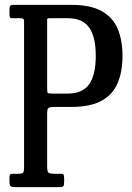

<svg xmlns="http://www.w3.org/2000/svg" viewBox="-20 -770 543 790"><path d="M63 -695H31.5Q22.5 -695 20.8 -698.8Q19 -702.5 19 -711.5V-732Q19 -743.5 22.8 -746.8Q26.5 -750 37.5 -750H274Q352 -750 398 -724.5Q444 -699 464 -652Q484 -605 484 -540Q484 -475 464 -428Q444 -381 398 -355.5Q352 -330 274 -330H206Q185.5 -330 179.8 -326.2Q174 -322.5 174 -302V-86.5Q174 -66 178.5 -60.5Q183 -55 203 -55H228Q239.5 -55 241.8 -50.8Q244 -46.5 244 -35V-24Q244 -9 241 -4.5Q238 0 223 0H46Q30.5 0 24.8 -3.2Q19 -6.5 19 -23V-41Q19 -50 22.2 -52.5Q25.5 -55 35 -55H56Q71.5 -55 75.2 -60Q79 -65 79 -79V-682Q79 -690.5 75.5 -692.8Q72 -695 63 -695ZM194 -385H259Q320 -385 347 -423.5Q374 -462 374 -540Q374 -618 347 -656.5Q320 -695 259 -695H183.5Q174 -695 174 -690.2Q174 -685.5 174 -675.5V-407Q174 -391.5 176.2 -388.2Q178.5 -385 194 -385Z"/></svg>

Font: Besley* Condensed
Style: Regular
Weight: 400
Width: 3
Designer: Owen Earl
Foundry: indestructible type*
Version: Version 3.000; ttfautohint (v1.8.3)